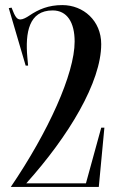

<svg xmlns="http://www.w3.org/2000/svg" viewBox="-20 -735 449 755"><path d="M317.9 -14H83.2C250.5 -200.2 378 -412.3 378 -561.5C378 -653.5 308 -715 225 -715C170.5 -715 132 -698.5 95 -673.5C84 -666 70 -658.5 60.5 -658.5C46.5 -658.5 39.5 -668 25.5 -705L14.5 -703L80.9 -477H90.5L87.5 -510C79 -606 93 -694 187 -694C244 -694 273.5 -647 273.5 -571.5C273.5 -445 170 -217 22.5 0H368.5L390.5 -233H378.1Z"/></svg>

Font: Picaflor 36 pt
Style: Regular
Weight: 400
Designer: Ariel Martín Pérez
Foundry: Tunera Type Foundry
Version: Version 1.000;hotconv 1.0.109;makeotfexe 2.5.65596